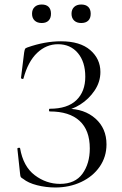

<svg xmlns="http://www.w3.org/2000/svg" viewBox="-20 -819 542 851"><path d="M378 -161Q378 -242 332.5 -283.5Q287 -325 201 -325Q197 -325 197 -331Q197 -337 201 -337Q279 -337 318.5 -375Q358 -413 358 -479Q358 -545 325 -584Q292 -623 237 -623Q185 -623 144.5 -584.5Q104 -546 84 -471Q84 -469 80 -469Q78 -469 75.5 -470.5Q73 -472 73 -473L87 -586Q89 -598 91 -602Q93 -606 102 -609Q179 -636 250 -636Q335 -636 380 -597Q425 -558 425 -500Q425 -456 399.5 -418Q374 -380 336 -356Q298 -332 263 -329L277 -337Q354 -337 403 -293.5Q452 -250 452 -179Q452 -124 422 -80.5Q392 -37 340 -12.5Q288 12 225 12Q184 12 144.5 2Q105 -8 83 -26Q74 -31 72 -34.5Q70 -38 69 -49L57 -160Q57 -163 62.5 -164Q68 -165 69 -162Q83 -81 134 -42.5Q185 -4 246 -4Q313 -4 345.5 -49Q378 -94 378 -161ZM122 -758Q122 -777 133.5 -788Q145 -799 165 -799Q185 -799 195.5 -788.5Q206 -778 206 -758Q206 -739 195.5 -728Q185 -717 165 -717Q145 -717 133.5 -728Q122 -739 122 -758ZM297 -758Q297 -777 308.5 -788Q320 -799 340 -799Q360 -799 371 -788.5Q382 -778 382 -758Q382 -738 371 -727.5Q360 -717 340 -717Q320 -717 308.5 -728Q297 -739 297 -758Z"/></svg>

Font: Cormorant
Style: Regular
Weight: 400
Designer: Christian Thalmann (Catharsis Fonts)
Foundry: Catharsis Fonts
Version: Version 4.000